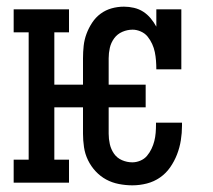

<svg xmlns="http://www.w3.org/2000/svg" viewBox="-20 -548 640 576"><path d="M377 8Q357 8 336.5 4Q316 0 298.5 -9.5Q281 -19 267 -34Q253 -49 244 -67.5Q235 -86 232 -106.5Q229 -127 229 -147V-226H143V-69H187V0H21V-69H66V-451H21V-520H187V-451H143V-294H229V-373Q229 -392 231 -410.5Q233 -429 239.5 -446.5Q246 -464 256.5 -480Q267 -496 282 -507Q297 -518 315 -523Q333 -528 352 -528Q367 -528 382 -524.5Q397 -521 409.5 -513Q422 -505 432 -493Q442 -481 449 -468V-520H524V-340H449Q449 -353 448 -366Q447 -379 444.5 -391.5Q442 -404 436.5 -416Q431 -428 423 -438Q415 -448 402.5 -453.5Q390 -459 378 -459Q362 -459 347 -452.5Q332 -446 322.5 -433Q313 -420 309.5 -404.5Q306 -389 306 -373V-294H417V-226H306V-147Q306 -131 309.5 -115.5Q313 -100 322 -87Q331 -74 346 -67.5Q361 -61 377 -61Q389 -61 401 -66Q413 -71 421 -80.5Q429 -90 434.5 -101.5Q440 -113 443 -125Q446 -137 447 -149.5Q448 -162 448 -174V-180H526V-171Q526 -149 522.5 -127Q519 -105 511 -84.5Q503 -64 490.5 -46Q478 -28 460 -15.5Q442 -3 420.5 2.5Q399 8 377 8Z"/></svg>

Font: Iosevka HT Extended
Style: Regular
Weight: 400
Width: 7
Monospace: yes
Designer: Belleve Invis
Foundry: Belleve Invis
Version: Version 32.3.0; ttfautohint (v1.8.4)